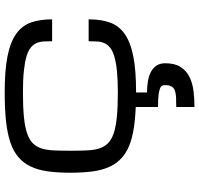

<svg xmlns="http://www.w3.org/2000/svg" viewBox="-35 -552 852 822"><g transform="rotate(-90 391.0 -141.0)"><path d="M343.8 265.6Q378.9 265.6 412.6 261.5Q446.3 257.3 472.7 244.1Q499 231 515.1 206.3Q531.2 181.6 531.2 140.6Q531.2 117.2 520.5 102.1Q509.8 86.9 492.2 78.1Q474.6 69.3 452.1 65.9Q429.7 62.5 406.2 62.5V15.6H406.7Q500.5 15.6 561 3.7Q621.6 -8.3 656.7 -33.2Q691.9 -58.1 705.6 -96.4Q719.2 -134.8 719.2 -187.5H625.5Q625.5 -168 624.5 -151.1Q623.5 -134.3 617.4 -120.4Q611.3 -106.4 598.1 -95.7Q585 -85 560.5 -77.6Q536.1 -70.3 498.8 -66.4Q461.4 -62.5 406.7 -62.5Q344.2 -62.5 301.5 -66.7Q258.8 -70.8 231 -80.3Q203.1 -89.8 188 -105.5Q172.9 -121.1 166 -143.6Q159.2 -166 158 -196.3Q156.7 -226.6 156.7 -265.6Q156.7 -304.7 158 -335Q159.2 -365.2 166 -387.7Q172.9 -410.2 188 -425.8Q203.1 -441.4 231 -450.9Q258.8 -460.4 301.5 -464.6Q344.2 -468.8 406.7 -468.8Q461.4 -468.8 498.8 -464.8Q536.1 -460.9 560.5 -453.6Q585 -446.3 598.1 -435.5Q611.3 -424.8 617.4 -410.9Q623.5 -397 624.5 -380.1Q625.5 -363.3 625.5 -343.8H719.2Q719.2 -396.5 705.6 -434.8Q691.9 -473.1 656.7 -498Q621.6 -522.9 561 -534.9Q500.5 -546.9 406.7 -546.9Q336.4 -546.9 283.7 -541.3Q231 -535.6 192.6 -522.7Q154.3 -509.8 129.2 -488.3Q104 -466.8 89.1 -435.5Q74.2 -404.3 68.4 -362.3Q62.5 -320.3 62.5 -265.6Q62.5 -210.9 68.4 -168.9Q74.2 -127 89.1 -95.7Q104 -64.5 129.2 -43Q154.3 -21.5 192.6 -8.5Q231 4.4 283.7 9.8Q311 12.7 343.8 14.2V109.4Q378.9 109.4 397.9 112.1Q417 114.7 425.8 119.1Q434.6 123.5 436 129.2Q437.5 134.8 437.5 140.6Q437.5 158.2 431.6 167.7Q425.8 177.2 414.1 181.6Q402.3 186 384.8 186.8Q367.2 187.5 343.8 187.5Z"/></g></svg>

Font: Michroma
Style: Regular
Weight: 400
Version: Version 1.000